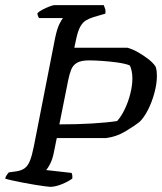

<svg xmlns="http://www.w3.org/2000/svg" viewBox="-30 -724 628 744"><path d="M164 0Q159 0 141.5 -2.5Q124 -5 102 -8.5Q80 -12 57.5 -16.5Q35 -21 16.5 -25Q-2 -29 -10 -32Q-8 -40 -3.5 -46.5Q1 -53 4 -56L33 -60Q53 -63 65.5 -72Q78 -81 86 -101Q94 -121 101 -156L183 -574Q191 -613 200.5 -631.5Q210 -650 214 -654H121Q119 -658 117 -662.5Q115 -667 115 -673Q122 -680 135.5 -687Q149 -694 162 -699Q175 -704 180 -704H372Q374 -699 377 -691Q380 -683 378 -671L333 -658Q317 -653 304 -645.5Q291 -638 281.5 -621.5Q272 -605 265 -572L258 -539H464Q485 -533 505 -521.5Q525 -510 543.5 -496Q562 -482 573 -466Q576 -457 577 -448Q578 -439 578 -430Q578 -400 568.5 -364.5Q559 -329 543.5 -298.5Q528 -268 511 -252Q491 -236 456 -215Q421 -194 381 -189H190L178 -130Q173 -106 164.5 -89.5Q156 -73 149 -65L247 -54Q249 -53 250 -45Q251 -37 250 -32Q234 -20 209 -10Q184 0 164 0ZM200 -242Q268 -242 326.5 -245.5Q385 -249 424 -255Q440 -273 453.5 -301Q467 -329 475 -361Q483 -393 483 -420Q483 -436 480 -450Q477 -464 472 -471Q453 -478 424 -482Q395 -486 365 -488Q335 -490 315 -490Q285 -490 269 -481Q253 -472 246 -454.5Q239 -437 234 -412Z"/></svg>

Font: Texturina 12pt
Style: Italic
Weight: 400
Italic angle: -11°
Designer: Guillermo Torres Carreño
Foundry: Omnibus-Type
Version: Version 1.002